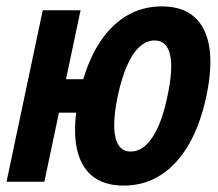

<svg xmlns="http://www.w3.org/2000/svg" viewBox="-61 -568 681 600"><path d="M325.2 12Q261.4 12 224.1 -20.6Q186.8 -53.2 176.9 -115.8Q167 -178.4 186 -268Q205 -358.2 241.4 -420.5Q277.8 -482.8 329.2 -515.4Q380.6 -548 444.4 -548Q508.6 -548 545.9 -515.4Q583.2 -482.8 593.1 -420.5Q603 -358.2 584 -268Q565 -178.4 528.6 -115.8Q492.2 -53.2 440.8 -20.6Q389.4 12 325.2 12ZM-40.6 0 72.6 -536H190.8L77.6 0ZM81.6 -216 103.6 -320.6H286.2L264.2 -216ZM347.6 -94.4Q385.6 -94.4 415.2 -138.7Q444.8 -183 462.4 -268Q480.6 -353.4 470.3 -397.5Q460 -441.6 422 -441.6Q397 -441.6 375.2 -421.9Q353.4 -402.2 336.3 -363.6Q319.2 -325 307 -268Q289.4 -183 299.7 -138.7Q310 -94.4 347.6 -94.4Z"/></svg>

Font: Geist Mono
Style: Italic
Weight: 400
Italic angle: -12°
Monospace: yes
Designer: Basement.studio, Andrés Briganti, Mateo Zaragoza
Foundry: Basement.studio, Vercel, Andrés Briganti, Guido Ferreyra, Mateo Zaragoza
Version: Version 1.500